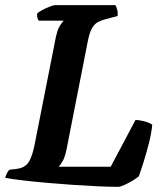

<svg xmlns="http://www.w3.org/2000/svg" viewBox="-31 -724 626 744"><path d="M427 0Q396 0 350.5 -2Q305 -4 253.5 -7.5Q202 -11 151 -15.5Q100 -20 57.5 -25Q15 -30 -11 -35Q-5 -55 5 -66L36 -70Q66 -74 80.5 -96.5Q95 -119 105 -173L182 -563Q190 -608 201.5 -625Q213 -642 216 -644H119Q116 -648 114 -655Q112 -662 113 -671Q119 -678 133.5 -685.5Q148 -693 162 -698.5Q176 -704 182 -704H416Q419 -700 422.5 -689Q426 -678 425 -662L376 -649Q361 -645 348.5 -638.5Q336 -632 326 -615.5Q316 -599 309 -563L227 -146Q221 -116 212 -100Q203 -84 196 -78H398L494 -259Q509 -259 528 -254Q547 -249 559 -241Q556 -208 546 -169Q536 -130 525 -95Q514 -60 507 -41Q498 -33 482 -23.5Q466 -14 450.5 -7Q435 0 427 0Z"/></svg>

Font: Texturina
Style: Bold Italic
Weight: 700
Italic angle: -11°
Designer: Guillermo Torres Carreño
Foundry: Omnibus-Type
Version: Version 1.002; ttfautohint (v1.8.3)